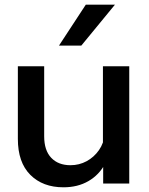

<svg xmlns="http://www.w3.org/2000/svg" viewBox="-20 -781 633 817"><path d="M530 0H419V-96L418 -124V-499H530ZM426 -211 449 -192Q452 -131 427 -84Q402 -37 356.5 -10.5Q311 16 250 16Q162 16 109 -37Q56 -90 56 -190V-499H168V-201Q168 -141 198 -109.5Q228 -78 280 -78Q317 -78 348.5 -95Q380 -112 401 -142Q422 -172 426 -211ZM469 -761 326 -587H231L345 -761Z"/></svg>

Font: Wix Madefor Display SemiBold
Style: Regular
Weight: 600
Designer: Dalton Maag Ltd
Foundry: Dalton Maag Ltd
Version: Version 3.100